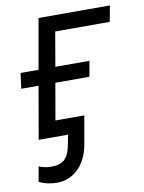

<svg xmlns="http://www.w3.org/2000/svg" viewBox="-82 -578 624 832"><g transform="rotate(-10 230.0 -161.5)"><path d="M35 113 23 179C46 192 80 197 102 197C174 197 231 142 246 55L268 -70H141L169 -231H319L331 -299H181L207 -450H447L460 -520H146L107 -299H28L19 -231H95L55 0H184L177 37C166 101 143 124 89 124C67 124 50 120 35 113Z"/></g></svg>

Font: Fixel Display 20240404
Style: Italic
Weight: 400
Italic angle: -10°
Designer: AlfaBravo + MacPaw
Foundry: Kyrylo Tkachov, Marchela Mozhyna, Serhii Makarenko, Maria Weinstein, Zakhar Kryvoshyya
Version: Version 1.211;Glyphs 3.2 (3225)